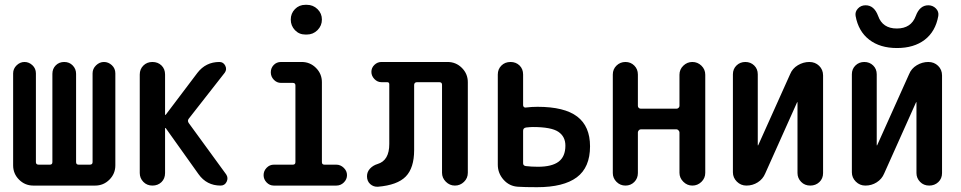

<svg xmlns="http://www.w3.org/2000/svg" viewBox="-20 -780 4040 807"><path d="M120.1 0Q85 0 60.1 -24.9Q35.2 -49.8 35.2 -85V-471.7Q35.2 -491.2 49.8 -505.4Q64.5 -519.5 83 -519.5Q101.6 -519.5 116.2 -505.9Q130.9 -492.2 130.9 -471.7V-98.6Q130.9 -87.9 142.6 -87.9H189.5Q200.2 -87.9 200.2 -98.6V-469.7Q200.2 -491.2 214.4 -505.4Q228.5 -519.5 250 -519.5Q271.5 -519.5 285.6 -504.9Q299.8 -490.2 299.8 -469.7V-98.6Q299.8 -87.9 310.5 -87.9H357.4Q369.1 -87.9 369.1 -98.6V-471.7Q369.1 -491.2 383.8 -505.4Q398.4 -519.5 417 -519.5Q435.5 -519.5 450.2 -505.9Q464.8 -492.2 464.8 -471.7V-85Q464.8 -49.8 439.9 -24.9Q415 0 379.9 0Z M567.4 -52.7V-466.8Q567.4 -489.3 582.5 -504.4Q597.7 -519.5 620.6 -519.5Q643.6 -519.5 658.7 -504.9Q673.8 -490.2 673.8 -466.8V-297.9Q673.8 -296.9 674.8 -296.9L676.8 -297.9L809.6 -473.6Q844.7 -519.5 902.3 -519.5Q918.9 -519.5 926.8 -503.9Q934.6 -488.3 924.8 -474.6L773.4 -281.2Q766.6 -272.5 773.4 -262.7L930.7 -46.9Q940.4 -32.2 932.6 -16.1Q924.8 0 907.2 0Q848.6 0 814.5 -47.9L676.8 -241.2Q675.8 -242.2 674.8 -242.2Q673.8 -242.2 673.8 -241.2V-52.7Q673.8 -29.3 658.7 -14.6Q643.6 0 620.6 0Q597.7 0 582.5 -15.6Q567.4 -31.2 567.4 -52.7Z M1263.7 -759.8H1269.5Q1295.9 -759.8 1314.5 -741.7Q1333 -723.6 1333 -697.8Q1333 -671.9 1314.5 -653.3Q1295.9 -634.8 1269.5 -634.8H1263.7Q1237.3 -634.8 1219.7 -653.3Q1202.1 -671.9 1202.1 -697.8Q1202.1 -723.6 1219.7 -741.7Q1237.3 -759.8 1263.7 -759.8ZM1130.9 0Q1113.3 0 1100.6 -13.2Q1087.9 -26.4 1087.9 -43.9Q1087.9 -61.5 1100.6 -74.7Q1113.3 -87.9 1130.9 -87.9H1210.9Q1221.7 -87.9 1221.7 -98.6V-420.9Q1221.7 -431.6 1210.9 -431.6H1161.1Q1143.6 -431.6 1130.9 -444.8Q1118.2 -458 1118.2 -476.1Q1118.2 -494.1 1130.4 -506.8Q1142.6 -519.5 1161.1 -519.5H1248Q1283.2 -519.5 1308.1 -494.6Q1333 -469.7 1333 -434.6V-98.6Q1333 -87.9 1343.8 -87.9H1393.6Q1411.1 -87.9 1424.8 -74.7Q1438.5 -61.5 1438.5 -43.9Q1438.5 -26.4 1425.3 -13.2Q1412.1 0 1393.6 0Z M1568.4 4.9Q1549.8 5.9 1536.1 -6.3Q1522.5 -18.6 1522.5 -39.1Q1522.5 -57.6 1535.2 -71.3Q1547.9 -85 1567.4 -90.8Q1616.2 -105.5 1616.2 -174.8V-425.8Q1616.2 -434.6 1607.4 -434.6H1583Q1566.4 -434.6 1553.7 -447.8Q1541 -460.9 1541 -478Q1541 -495.1 1553.7 -507.3Q1566.4 -519.5 1583 -519.5H1861.3Q1896.5 -519.5 1921.4 -494.6Q1946.3 -469.7 1946.3 -434.6V-53.7Q1946.3 -31.2 1930.2 -15.6Q1914.1 0 1892.1 0Q1870.1 0 1854 -16.1Q1837.9 -32.2 1837.9 -53.7V-423.8Q1837.9 -434.6 1826.2 -434.6H1733.4Q1721.7 -434.6 1720.7 -423.8V-149.4Q1720.7 -74.2 1685.5 -38.1Q1650.4 -2 1568.4 4.9Z M2178.7 -230.5V-93.8Q2178.7 -84 2189.5 -82Q2213.9 -79.1 2241.2 -79.1Q2299.8 -79.1 2328.1 -100.6Q2356.4 -122.1 2356.4 -168Q2356.4 -206.1 2326.7 -226.1Q2296.9 -246.1 2219.7 -246.1Q2209 -246.1 2191.4 -244.1Q2178.7 -242.2 2178.7 -230.5ZM2157.2 4.9Q2121.1 2.9 2096.7 -24.4Q2072.3 -51.8 2072.3 -87.9V-466.8Q2072.3 -489.3 2087.4 -504.4Q2102.5 -519.5 2126 -519.5Q2148.4 -519.5 2163.6 -504.9Q2178.7 -490.2 2178.7 -466.8V-337.9Q2178.7 -333 2182.1 -330.1Q2185.5 -327.1 2190.4 -328.1Q2214.8 -331.1 2239.3 -331.1Q2352.5 -331.1 2406.2 -290Q2460 -249 2460 -165Q2460 -76.2 2404.3 -34.7Q2348.6 6.8 2237.3 6.8Q2184.6 6.8 2157.2 4.9Z M2555.7 -52.7V-466.8Q2555.7 -489.3 2571.3 -504.4Q2586.9 -519.5 2608.9 -519.5Q2630.9 -519.5 2646 -504.4Q2661.1 -489.3 2661.1 -466.8V-335Q2661.1 -330.1 2664.6 -326.7Q2668 -323.2 2672.9 -323.2H2824.2Q2828.1 -323.2 2832 -326.7Q2835.9 -330.1 2835.9 -335V-465.8Q2835.9 -488.3 2852.1 -503.9Q2868.2 -519.5 2890.1 -519.5Q2912.1 -519.5 2928.2 -503.9Q2944.3 -488.3 2944.3 -465.8V-53.7Q2944.3 -31.2 2928.2 -15.6Q2912.1 0 2890.1 0Q2868.2 0 2852.1 -16.1Q2835.9 -32.2 2835.9 -53.7V-223.6Q2835.9 -227.5 2832 -231.9Q2828.1 -236.3 2824.2 -236.3H2672.9Q2668 -236.3 2664.6 -231.9Q2661.1 -227.5 2661.1 -223.6V-52.7Q2661.1 -30.3 2646 -15.1Q2630.9 0 2608.9 0Q2586.9 0 2571.3 -15.6Q2555.7 -31.2 2555.7 -52.7Z M3117.2 0Q3093.8 0 3077.1 -16.6Q3060.5 -33.2 3060.5 -55.7V-467.8Q3060.5 -490.2 3075.7 -504.9Q3090.8 -519.5 3112.8 -519.5Q3134.8 -519.5 3149.9 -504.9Q3165 -490.2 3165 -467.8V-169.9Q3165 -168.9 3166 -168.9Q3167 -168.9 3167 -169.9L3300.8 -467.8Q3310.5 -492.2 3333.5 -505.9Q3356.4 -519.5 3381.8 -519.5Q3406.2 -519.5 3422.9 -503.4Q3439.5 -487.3 3439.5 -462.9V-52.7Q3439.5 -29.3 3423.8 -14.6Q3408.2 0 3385.7 0Q3362.3 0 3347.2 -15.6Q3332 -31.2 3332 -52.7V-349.6Q3332 -350.6 3331.1 -350.6Q3330.1 -350.6 3330.1 -349.6L3196.3 -50.8Q3186.5 -27.3 3165 -13.7Q3143.6 0 3117.2 0Z M3881.8 -757.8Q3900.4 -757.8 3913.6 -744.6Q3926.8 -731.4 3923.8 -712.9Q3912.1 -647.5 3866.7 -612.8Q3821.3 -578.1 3750 -578.1Q3678.7 -578.1 3633.3 -613.3Q3587.9 -648.4 3576.2 -712.9Q3573.2 -730.5 3585.9 -744.1Q3598.6 -757.8 3618.2 -757.8Q3654.3 -757.8 3670.9 -712.9Q3689.5 -660.2 3749.5 -660.2Q3809.6 -660.2 3829.1 -712.9Q3845.7 -757.8 3881.8 -757.8ZM3617.2 0Q3593.8 0 3577.1 -16.6Q3560.5 -33.2 3560.5 -55.7V-467.8Q3560.5 -490.2 3575.7 -504.9Q3590.8 -519.5 3612.8 -519.5Q3634.8 -519.5 3649.9 -504.9Q3665 -490.2 3665 -467.8V-169.9Q3665 -168.9 3666 -168.9Q3667 -168.9 3667 -169.9L3800.8 -467.8Q3810.5 -492.2 3833.5 -505.9Q3856.4 -519.5 3881.8 -519.5Q3906.2 -519.5 3922.9 -503.4Q3939.5 -487.3 3939.5 -462.9V-52.7Q3939.5 -29.3 3923.8 -14.6Q3908.2 0 3885.7 0Q3862.3 0 3847.2 -15.6Q3832 -31.2 3832 -52.7V-349.6Q3832 -350.6 3831.1 -350.6Q3830.1 -350.6 3830.1 -349.6L3696.3 -50.8Q3686.5 -27.3 3665 -13.7Q3643.6 0 3617.2 0Z"/></svg>

Font: Rounded-X Mgen+ 1m medium
Style: Regular
Weight: 500
Designer: [Source Han Sans]
Ryoko NISHIZUKA  (kana & ideographs); Paul D. Hunt (Latin, Greek & Cyrillic); Wenlong ZHANG  (bopomofo
Version: Version 1.059.20150602